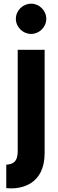

<svg xmlns="http://www.w3.org/2000/svg" viewBox="-20 -770 316 1041"><path d="M149 -586C193 -586 231 -623 231 -668C231 -713 193 -750 149 -750C104 -750 66 -713 66 -668C66 -623 104 -586 149 -586ZM14 250C100 259 222 227 222 60V-500H76V50C76 109 50 120 14 123Z"/></svg>

Font: Oakes Bold
Style: Regular
Weight: 700
Designer: Samuel Oakes
Foundry: Samuel Oakes
Version: Version 1.003;PS 001.003;hotconv 1.0.88;makeotf.lib2.5.64775